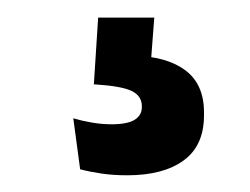

<svg xmlns="http://www.w3.org/2000/svg" viewBox="-20 -34 292 224"><path d="M160 -13.5 154.5 58.5 108 33Q116 31.5 123 31Q130 30.5 137 31Q175 32 196.5 48.2Q218 64.5 218 97V100.5Q218 136 194.2 153.2Q170.5 170.5 128.5 170.5Q112 170.5 98.5 168.5Q85 166.5 73.5 163.5L65.5 104Q75.5 107 87.2 109Q99 111 110 111Q128.5 111 137 105.8Q145.5 100.5 145.5 91V90Q145.5 78 133.8 72.2Q122 66.5 91.5 64.5Q91.5 64.5 90.5 64.5Q89.5 64.5 89.5 64.5L94.5 -13.5Z"/></svg>

Font: Anek Tamil Condensed SemiBold
Style: Regular
Weight: 600
Width: 3
Designer: Aadarsh Rajan (Tamil), Yesha Goshar (Latin)
Foundry: Ek Type
Version: Version 1.003